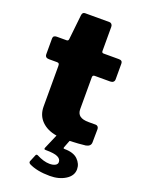

<svg xmlns="http://www.w3.org/2000/svg" viewBox="-172 -786 805 1088"><g transform="rotate(20 231.0 -242.5)"><path d="M305 -382V-190Q305 -163 322 -150Q339 -137 375 -137H418Q426 -137 431 -131Q436 -125 436 -117L435 -37Q435 -13 406 -7Q365 -2 310 0L293 44Q292 46 292 49Q292 53 299 53Q353 53 379 78.5Q405 104 405 137Q405 176 366 200.5Q327 225 272 225Q194 225 145 200Q135 193 139 184L156 143Q159 135 168 138Q212 161 247 161Q268 161 281 154Q294 147 294 134Q294 115 273 105Q252 95 203 95Q195 95 192.5 93Q190 91 193 83L230 -3Q173 -12 139 -46Q105 -80 105 -133V-377Q105 -387 102 -391Q99 -395 90 -395H42Q18 -395 18 -417V-511Q18 -530 40 -530H99Q110 -530 111 -542L127 -690Q129 -710 145 -710H292Q300 -710 305.5 -704Q311 -698 311 -688V-542Q311 -531 322 -531H414Q436 -531 436 -512V-417Q436 -407 429.5 -401Q423 -395 411 -395H318Q305 -395 305 -382Z"/></g></svg>

Font: Libre Franklin Black
Style: Regular
Weight: 900
Designer: Pablo Impallari, Rodrigo Fuenzalida
Foundry: Impallari Type
Version: Version 1.002; ttfautohint (v1.5)